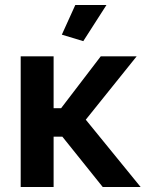

<svg xmlns="http://www.w3.org/2000/svg" viewBox="-20 -750 584 770"><path d="M314 -585 228 -611 282 -730H407ZM384 -524H528L324 -270L544 0H392L230 -202H195V0H63V-524H195V-316H225Z"/></svg>

Font: IngvarSans
Style: Bold
Weight: 700
Version: Version 3.000